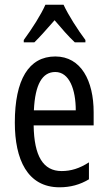

<svg xmlns="http://www.w3.org/2000/svg" viewBox="-20 -786 458 816"><path d="M250 -766H173C154 -723 117 -665 81 -616V-606H126C150 -629 181 -665 212 -700C242 -665 270 -632 298 -606H343V-616C310 -660 271 -721 250 -766ZM215 -546C102 -546 43 -447 43 -265C43 -109 96 10 233 10C279 10 320 -1 358 -24V-96C318 -70 281 -59 242 -59C163 -59 125 -123 123 -253H378V-309C378 -442 325 -546 215 -546ZM215 -480C275 -480 302 -405 302 -317H124C129 -428 160 -480 215 -480Z"/></svg>

Font: Noto Sans Gurmukhi UI ExtraCondensed
Style: Regular
Weight: 400
Width: 2
Designer: Jelle Bosma - Monotype Design Team
Foundry: Monotype Imaging Inc.
Version: Version 2.004